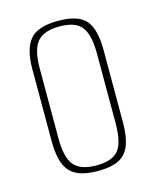

<svg xmlns="http://www.w3.org/2000/svg" viewBox="-85 -563 509 630"><g transform="rotate(-15 170.0 -248.0)"><path d="M171 7Q127 7 100 -6Q73 -19 61 -48.5Q49 -78 49 -125V-372Q49 -440 75.5 -471.5Q102 -503 171 -503Q240 -503 265.5 -472.5Q291 -442 291 -372V-125Q291 -79 280 -49.5Q269 -20 243 -6.5Q217 7 171 7ZM171 -12Q224 -12 245.5 -37.5Q267 -63 267 -130V-367Q267 -429 246.5 -456.5Q226 -484 171 -484Q118 -484 95.5 -458Q73 -432 73 -367V-130Q73 -64 95.5 -38Q118 -12 171 -12Z"/></g></svg>

Font: Alumni Sans SC Thin
Style: Regular
Weight: 100
Designer: Robert E. Leuschke
Foundry: Robert E. Leuschke
Version: Version 1.018